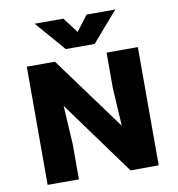

<svg xmlns="http://www.w3.org/2000/svg" viewBox="-96 -999 1011 1088"><g transform="rotate(-10 409.5 -455.5)"><path d="M325 -740 176 -912H341L408 -824L475 -912H640L491 -740ZM549 -680H729V0L567 1L257 -425L270 -204V0H90V-680H252L562 -257L549 -475Z"/></g></svg>

Font: Martel Sans Heavy
Style: Regular
Weight: 900
Designer: Dan Reynolds and Mathieu Réguer
Foundry: Dan Reynolds and Mathieu Réguer
Version: Version 1.001;PS 001.001;hotconv 1.0.70;makeotf.lib2.5.58329